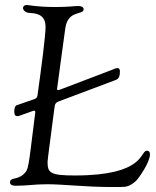

<svg xmlns="http://www.w3.org/2000/svg" viewBox="-20 -739 624 767"><path d="M20 -10C20 -4 25 3 43 3C92 3 114 -3 169 -3C229 -3 328 8 415 8H462C484 8 498 6 523 -16C533 -25 579 -90 579 -122C579 -135 572 -137 567 -137C538 -137 562 -38 279 -38C179 -38 170 -49 170 -93C170 -101 183 -196 198 -312C200 -326 204 -330 215 -334L433 -416C450 -422 459 -425 459 -454C459 -464 455 -467 449 -467C443 -467 434 -463 430 -461L220 -381C216 -380 214 -379 212 -379C210 -379 208 -380 208 -384C208 -389 241 -626 241 -627C252 -701 314 -677 314 -702C314 -710 306 -715 293 -715C275 -715 256 -711 202 -711C124 -711 98 -719 88 -719C75 -719 72 -712 72 -707C72 -697 84 -687 101 -687C140 -686 162 -670 162 -632C162 -595 145 -467 131 -367C130 -355 129 -347 117 -343L45 -318C41 -316 37 -306 37 -294C37 -279 42 -275 49 -275C52 -275 56 -276 59 -277L109 -295C111 -296 114 -297 115 -297C117 -297 121 -296 121 -292C121 -291 120 -284 120 -283C92 -63 96 -63 73 -42C47 -19 20 -32 20 -10Z"/></svg>

Font: OFL Sorts Mill Goudy
Style: Italic
Weight: 500
Italic angle: -6°
Version: Version 003.000